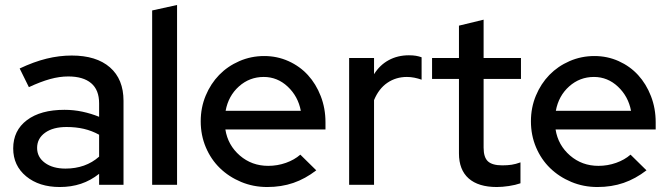

<svg xmlns="http://www.w3.org/2000/svg" viewBox="-20 -742 2689 771"><path d="M220 9Q137 9 85 -34Q33 -77 33 -146Q33 -218 88 -259.5Q143 -301 239 -301Q276 -301 311 -293.5Q346 -286 378 -273V-327Q378 -381 346 -408Q314 -435 254 -435Q219 -435 181 -424.5Q143 -414 96 -392L59 -467Q116 -494 167 -506.5Q218 -519 268 -519Q367 -519 421.5 -471.5Q476 -424 476 -337V0H378V-44Q344 -17 305 -4Q266 9 220 9ZM129 -148Q129 -111 160.5 -88Q192 -65 243 -65Q283 -65 317 -77Q351 -89 378 -113V-201Q349 -217 317 -224.5Q285 -232 247 -232Q193 -232 161 -209Q129 -186 129 -148Z M691 -722V0H591V-700Z M1250 -58Q1206 -24 1158 -7.5Q1110 9 1053 9Q997 9 948 -11.5Q899 -32 863 -67Q827 -102 806.5 -150.5Q786 -199 786 -255Q786 -310 806 -358Q826 -406 860 -441Q894 -476 941 -496.5Q988 -517 1041 -517Q1093 -517 1138.5 -496.5Q1184 -476 1216.5 -440.5Q1249 -405 1268 -356Q1287 -307 1287 -251V-222H885Q895 -159 943 -117.5Q991 -76 1057 -76Q1094 -76 1128 -88Q1162 -100 1186 -121ZM1039 -433Q982 -433 939.5 -395Q897 -357 886 -297H1188Q1177 -355 1135.5 -394Q1094 -433 1039 -433Z M1382 0V-509H1482V-444Q1505 -481 1541 -500.5Q1577 -520 1622 -520Q1638 -520 1650 -518Q1662 -516 1673 -512V-422Q1659 -427 1644 -430Q1629 -433 1614 -433Q1570 -433 1535.5 -409.5Q1501 -386 1482 -340V0Z M1823 -126V-425H1715V-509H1823V-639L1922 -663V-509H2072V-425H1922V-149Q1922 -110 1939.5 -94Q1957 -78 1997 -78Q2018 -78 2034.5 -80.5Q2051 -83 2070 -90V-6Q2050 1 2023.5 5Q1997 9 1975 9Q1901 9 1862 -25.5Q1823 -60 1823 -126Z M2576 -58Q2532 -24 2484 -7.5Q2436 9 2379 9Q2323 9 2274 -11.5Q2225 -32 2189 -67Q2153 -102 2132.5 -150.5Q2112 -199 2112 -255Q2112 -310 2132 -358Q2152 -406 2186 -441Q2220 -476 2267 -496.5Q2314 -517 2367 -517Q2419 -517 2464.5 -496.5Q2510 -476 2542.5 -440.5Q2575 -405 2594 -356Q2613 -307 2613 -251V-222H2211Q2221 -159 2269 -117.5Q2317 -76 2383 -76Q2420 -76 2454 -88Q2488 -100 2512 -121ZM2365 -433Q2308 -433 2265.5 -395Q2223 -357 2212 -297H2514Q2503 -355 2461.5 -394Q2420 -433 2365 -433Z"/></svg>

Font: Red Hat Display Medium
Style: Regular
Weight: 500
Designer: Pentagram / MCKL
Foundry: Pentagram / MCKL
Version: Version 1.005; Red Hat Display Medium